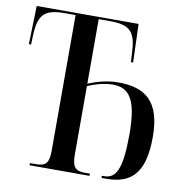

<svg xmlns="http://www.w3.org/2000/svg" viewBox="-80 -791 837 867"><g transform="rotate(10 338.5 -357.0)"><path d="M112 0H387V-10H365C320 -10 305 -25 305 -84V-397C328 -407 373 -424 419 -424C492 -424 532 -381 532 -217C532 -54 506 -10 452 -10H442V0H462C573 0 638 -50 638 -222C638 -386 566 -438 442 -438C384 -438 334 -420 305 -408V-704H357C447 -704 474 -677 479 -589L482 -538H492L486 -714H19L14 -538H24L26 -589C31 -677 59 -704 149 -704H199V-84C199 -25 185 -10 140 -10H112Z"/></g></svg>

Font: Noto Serif Display Condensed Medium
Style: Regular
Weight: 500
Width: 3
Designer: Monotype Design Team
Foundry: Monotype Imaging Inc.
Version: Version 2.009